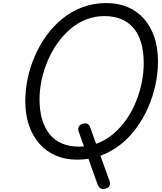

<svg xmlns="http://www.w3.org/2000/svg" viewBox="-20 -1023 1057 1253"><path d="M666 209Q649 213 636.5 206Q624 199 617 181L494 -163Q487 -183 494.5 -197Q502 -211 523 -216Q540 -221 552.5 -213.5Q565 -206 570 -188L694 156Q702 175 694.5 189Q687 203 666 209ZM483 19Q406 19 343.5 -8Q281 -35 237 -85Q193 -135 169 -205.5Q145 -276 145 -363Q145 -435 160.5 -510Q176 -585 207 -656.5Q238 -728 283 -790.5Q328 -853 387 -901Q446 -949 518.5 -976Q591 -1003 675 -1003Q752 -1003 814 -976.5Q876 -950 920 -900Q964 -850 987.5 -780Q1011 -710 1011 -623Q1011 -546 994.5 -469.5Q978 -393 946.5 -321Q915 -249 869.5 -187Q824 -125 765.5 -79Q707 -33 636 -7Q565 19 483 19ZM496 -66Q562 -66 618.5 -88.5Q675 -111 722 -151.5Q769 -192 805.5 -244.5Q842 -297 867 -358.5Q892 -420 905 -484Q918 -548 918 -611Q918 -685 901.5 -742.5Q885 -800 852 -839Q819 -878 771.5 -898Q724 -918 662 -918Q598 -918 541 -895.5Q484 -873 437 -832Q390 -791 353 -738Q316 -685 290.5 -624.5Q265 -564 251.5 -500.5Q238 -437 238 -375Q238 -301 255 -243.5Q272 -186 304.5 -146.5Q337 -107 385 -86.5Q433 -66 496 -66Z"/></svg>

Font: Playwrite AU SA
Style: Regular
Weight: 400
Designer: Veronika Burian, José Scaglione
Foundry: TypeTogether
Version: Version 1.002